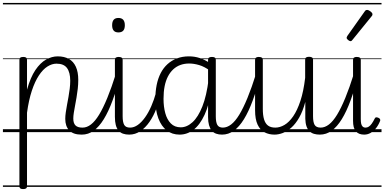

<svg xmlns="http://www.w3.org/2000/svg" viewBox="-20 -905 2633 1315"><path d="M138 390Q125 390 119 385.5Q113 381 113 371V-496Q113 -506 119.5 -510.5Q126 -515 139 -515Q153 -515 159 -510.5Q165 -506 165 -496V-291Q189 -376 222.5 -425.5Q256 -475 295.5 -497Q335 -519 375 -519Q420 -519 451.5 -501.5Q483 -484 499.5 -448Q516 -412 516 -358Q516 -327 512.5 -296.5Q509 -266 504 -236.5Q499 -207 494 -181Q489 -155 485.5 -132.5Q482 -110 482 -93Q482 -61 497 -46Q512 -31 544 -31Q553 -31 557.5 -23.5Q562 -16 561.5 -7Q561 2 555 9.5Q549 17 538 17Q482 17 454.5 -11.5Q427 -40 427 -91Q427 -111 430.5 -135.5Q434 -160 439 -186.5Q444 -213 449 -241Q454 -269 457.5 -297.5Q461 -326 461 -352Q461 -409 439 -439Q417 -469 367 -469Q336 -469 305 -449.5Q274 -430 246.5 -388.5Q219 -347 198 -283.5Q177 -220 165 -133V371Q165 381 158.5 385.5Q152 390 138 390ZM0 365H635V375H0ZM0 -20H635V0H0ZM0 -505H635V-500H0ZM0 -885H635V-875H0Z M540 17Q529 17 523.5 9.5Q518 2 518.5 -7Q519 -16 526 -23.5Q533 -31 546 -31Q575 -31 603 -52.5Q631 -74 658.5 -119Q686 -164 715 -234.5Q744 -305 774 -401Q777 -411 785.5 -412Q794 -413 801 -407.5Q808 -402 805 -391Q779 -293 751 -217Q723 -141 691 -89Q659 -37 622 -10Q585 17 540 17ZM635 365V375ZM635 -20V0ZM635 -505V-500ZM635 -885V-875Z M865 17Q841 17 822.5 10.5Q804 4 791.5 -11Q779 -26 773 -49Q767 -72 767 -105V-496Q767 -506 773.5 -510.5Q780 -515 792 -515Q806 -515 813 -510.5Q820 -506 820 -496V-109Q820 -69 830.5 -50Q841 -31 871 -31Q881 -31 885.5 -23.5Q890 -16 889 -7Q888 2 882 9.5Q876 17 865 17ZM791 -683Q769 -683 758.5 -695.5Q748 -708 748 -732Q748 -757 758.5 -769.5Q769 -782 791 -782Q813 -782 824 -769.5Q835 -757 835 -732Q835 -707 824 -695Q813 -683 791 -683ZM635 365H960V375H635ZM635 -20H960V0H635ZM635 -505H960V-500H635ZM635 -885H960V-875H635Z M865 17Q854 17 848.5 9.5Q843 2 843.5 -7Q844 -16 851 -23.5Q858 -31 871 -31Q898 -31 924 -49.5Q950 -68 973.5 -101Q997 -134 1016 -177.5Q1035 -221 1049 -272Q1052 -282 1060 -284Q1068 -286 1075 -281.5Q1082 -277 1080 -266Q1070 -212 1051 -161.5Q1032 -111 1004 -70.5Q976 -30 941 -6.5Q906 17 865 17ZM960 365V375ZM960 -20V0ZM960 -505V-500ZM960 -885V-875Z M1210 17Q1159 17 1122 -11.5Q1085 -40 1064.5 -94.5Q1044 -149 1044 -227Q1044 -278 1053 -323Q1062 -368 1080.5 -404Q1099 -440 1127 -465.5Q1155 -491 1192 -505Q1229 -519 1274 -519Q1313 -519 1348 -507.5Q1383 -496 1421 -471V-419Q1380 -449 1343.5 -459.5Q1307 -470 1276 -470Q1243 -470 1215.5 -460Q1188 -450 1166.5 -430Q1145 -410 1130 -381Q1115 -352 1107.5 -314Q1100 -276 1100 -228Q1100 -174 1112 -130Q1124 -86 1150 -59.5Q1176 -33 1218 -33Q1260 -33 1298.5 -68Q1337 -103 1366 -176Q1395 -249 1409 -363L1429 -301Q1414 -189 1381 -118.5Q1348 -48 1304.5 -15.5Q1261 17 1210 17ZM1501 17Q1478 17 1460 10.5Q1442 4 1430 -10.5Q1418 -25 1411.5 -48Q1405 -71 1405 -104V-496Q1405 -506 1411.5 -510.5Q1418 -515 1432 -515Q1445 -515 1451.5 -510.5Q1458 -506 1458 -496V-108Q1458 -68 1468.5 -49.5Q1479 -31 1507 -31Q1517 -31 1521.5 -23.5Q1526 -16 1525.5 -7Q1525 2 1519 9.5Q1513 17 1501 17ZM960 365H1595V375H960ZM960 -20H1595V0H960ZM960 -505H1595V-500H960ZM960 -885H1595V-875H960Z M1500 17Q1489 17 1483.5 9.5Q1478 2 1478.5 -7Q1479 -16 1486 -23.5Q1493 -31 1506 -31Q1535 -31 1563 -52.5Q1591 -74 1618.5 -119Q1646 -164 1675 -234.5Q1704 -305 1734 -401Q1737 -411 1745.5 -412Q1754 -413 1761 -407.5Q1768 -402 1765 -391Q1739 -293 1711 -217Q1683 -141 1651 -89Q1619 -37 1582 -10Q1545 17 1500 17ZM1595 365V375ZM1595 -20V0ZM1595 -505V-500ZM1595 -885V-875Z M1860 17Q1823 17 1792.5 1.5Q1762 -14 1744.5 -51Q1727 -88 1727 -150V-496Q1727 -506 1733.5 -510.5Q1740 -515 1752 -515Q1766 -515 1773 -510.5Q1780 -506 1780 -496V-159Q1780 -116 1788.5 -87.5Q1797 -59 1815.5 -45Q1834 -31 1866 -31Q1897 -31 1928.5 -49.5Q1960 -68 1988 -108.5Q2016 -149 2037.5 -214Q2059 -279 2070 -372V-497Q2070 -507 2076.5 -511.5Q2083 -516 2097 -516Q2110 -516 2117 -511.5Q2124 -507 2124 -497V-109Q2124 -68 2135 -49.5Q2146 -31 2177 -31Q2186 -31 2190.5 -23.5Q2195 -16 2194.5 -7Q2194 2 2188 9.5Q2182 17 2171 17Q2148 17 2130 11.5Q2112 6 2099 -7Q2086 -20 2079 -40.5Q2072 -61 2071 -92V-207Q2054 -143 2029 -99.5Q2004 -56 1975 -30.5Q1946 -5 1916.5 6Q1887 17 1860 17ZM1595 365H2266V375H1595ZM1595 -20H2266V0H1595ZM1595 -505H2266V-500H1595ZM1595 -885H2266V-875H1595Z M2170 17Q2159 17 2153.5 9.5Q2148 2 2148.5 -7Q2149 -16 2156 -23.5Q2163 -31 2176 -31Q2205 -31 2233 -52.5Q2261 -74 2288.5 -119Q2316 -164 2345 -234.5Q2374 -305 2404 -401Q2407 -411 2415.5 -412Q2424 -413 2431 -407.5Q2438 -402 2435 -391Q2409 -293 2381 -217Q2353 -141 2321 -89Q2289 -37 2252 -10Q2215 17 2170 17ZM2265 365V375ZM2265 -20V0ZM2265 -505V-500ZM2265 -885V-875Z M2474 17Q2456 17 2441.5 11.5Q2427 6 2417 -6Q2407 -18 2402.5 -35.5Q2398 -53 2398 -78V-496Q2398 -506 2404.5 -510.5Q2411 -515 2423 -515Q2437 -515 2444 -510.5Q2451 -506 2451 -496V-90Q2451 -72 2453.5 -59Q2456 -46 2463.5 -38.5Q2471 -31 2484 -31Q2495 -31 2505.5 -37.5Q2516 -44 2526 -58Q2536 -72 2547 -94Q2550 -101 2556.5 -101.5Q2563 -102 2572 -98Q2580 -95 2583 -88.5Q2586 -82 2583 -76Q2571 -46 2554 -25.5Q2537 -5 2517 6Q2497 17 2474 17ZM2266 365H2593V375H2266ZM2266 -20H2593V0H2266ZM2266 -505H2593V-500H2266ZM2266 -885H2593V-875H2266Z M2381 -623Q2374 -623 2364 -631Q2354 -639 2354 -647Q2354 -649 2355.5 -651.5Q2357 -654 2359 -659L2478 -827Q2481 -832 2485 -834.5Q2489 -837 2495 -837Q2501 -837 2509.5 -832Q2518 -827 2524.5 -820.5Q2531 -814 2531 -808Q2531 -803 2530 -800.5Q2529 -798 2524 -792L2394 -632Q2388 -623 2381 -623Z"/></svg>

Font: Playwrite AT Guides
Style: Regular
Weight: 400
Designer: Veronika Burian, José Scaglione
Foundry: TypeTogether
Version: Version 1.003